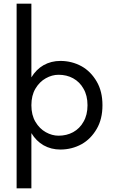

<svg xmlns="http://www.w3.org/2000/svg" viewBox="-20 -800 610 1040"><path d="M504 -102Q472 -47 422 -19Q369 10 307 10Q257 10 216 -13Q176 -36 150 -79V220H70V-780H150V-381Q176 -424 216 -447Q257 -470 307 -470Q369 -470 422 -441Q472 -413 504 -358Q535 -305 535 -230Q535 -155 504 -102ZM432 -320Q412 -356 376 -376Q341 -395 297 -395Q262 -395 228 -376Q194 -357 172 -320Q150 -283 150 -230Q150 -177 172 -140Q194 -103 228 -84Q262 -65 297 -65Q341 -65 376 -84Q412 -104 432 -140Q454 -177 454 -230Q454 -283 432 -320Z"/></svg>

Font: jost-mod-400
Style: Regular
Weight: 400
Version: Version 3.200; ttfautohint (v0.97) -l 8 -r 50 -G 200 -x 14 -